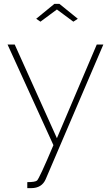

<svg xmlns="http://www.w3.org/2000/svg" viewBox="-20 -750 581 992"><path d="M121 222V191Q161 191 171 183Q182 175 256 0L19 -520H56L274 -36L480 -520H514L216 176Q196 222 141 222ZM189 -638 167 -653 261 -730H287L382 -653L359 -638L274 -701Z"/></svg>

Font: Raleway
Style: ExtraLight
Weight: 200
Designer: Matt McInerney, Pablo Impallari, Rodrigo Fuenzalida
Foundry: Matt McInerney, Pablo Impallari, Rodrigo Fuenzalida
Version: Version 2.001